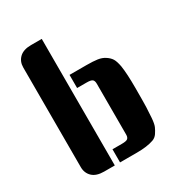

<svg xmlns="http://www.w3.org/2000/svg" viewBox="-172 -836 882 950"><g transform="rotate(-30 269.0 -361.5)"><path d="M207 0H146Q102 0 79.5 -21.5Q57 -43 57 -77V-646Q57 -680 79.5 -701.5Q102 -723 146 -723H207ZM237 -500H334Q372 -500 396 -496.5Q420 -493 438 -481Q456 -469 465 -454.5Q474 -440 480 -408Q487 -363 487 -282Q487 -201 486 -172.5Q485 -144 482.5 -112Q480 -80 473.5 -65Q467 -50 456.5 -34.5Q446 -19 429 -13Q392 0 334 0H237V-75H291Q317 -75 324.5 -82Q332 -89 332 -104V-395Q332 -411 324.5 -418Q317 -425 291 -425H237Z"/></g></svg>

Font: Keania One
Style: Regular
Weight: 400
Designer: Julia Petretta
Foundry: Julia Petretta
Version: Version 1.003